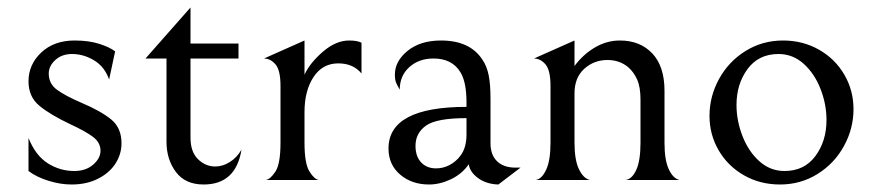

<svg xmlns="http://www.w3.org/2000/svg" viewBox="-20 -480 2336 512"><path d="M56 -24V-112Q75 -65 107.5 -44.5Q140 -24 178 -24Q209 -24 228.5 -41Q248 -58 248 -78Q248 -100 228 -115Q208 -130 167 -149Q114 -174 85 -198Q56 -222 56 -263Q56 -308 90 -340Q124 -372 179 -372Q217 -372 245 -363Q273 -354 287 -343L271 -268Q259 -302 231 -319Q203 -336 172 -336Q145 -336 127.5 -320Q110 -304 110 -284Q110 -257 131.5 -241Q153 -225 197 -206Q249 -184 276.5 -161.5Q304 -139 304 -98Q304 -69 288 -44Q272 -19 241.5 -3.5Q211 12 171 12Q141 12 109 2Q77 -8 56 -24Z M424 -102V-324H368L488 -460V-364H616V-324H488V-113Q488 -75 508 -55.5Q528 -36 554 -36Q574 -36 593 -48Q612 -60 624 -81Q609 12 523 12Q474 12 449 -21.5Q424 -55 424 -102Z M911 -372Q933 -372 944 -366V-284Q922 -311 882 -311Q840 -311 816 -274.5Q792 -238 792 -181V-100Q792 -44 805 -23Q818 -2 830 0H689Q701 -2 714.5 -22.5Q728 -43 728 -100V-251Q728 -293 714.5 -308.5Q701 -324 684 -324L792 -372V-281Q807 -313 841.5 -342.5Q876 -372 911 -372Z M1230 -42Q1212 -16 1182.5 -2Q1153 12 1124 12Q1078 12 1047 -14.5Q1016 -41 1016 -84Q1016 -195 1224 -195V-206Q1224 -261 1208 -287Q1186 -324 1136 -324Q1097 -324 1071.5 -301Q1046 -278 1046 -241Q1040 -251 1036.5 -259Q1033 -267 1033 -281Q1033 -317 1067 -344.5Q1101 -372 1156 -372Q1234 -372 1267 -320Q1278 -304 1283 -280Q1288 -256 1288 -217V-98Q1288 -67 1305.5 -50Q1323 -33 1355 -33H1368L1309 12Q1277 11 1255 -5Q1233 -21 1230 -42ZM1088 -91Q1088 -63 1103 -47Q1118 -31 1143 -31Q1162 -31 1179 -40Q1196 -49 1208 -65Q1224 -86 1224 -122V-165Q1144 -165 1116 -145Q1088 -125 1088 -91Z M1633 -372Q1687 -372 1719.5 -337.5Q1752 -303 1752 -238V-99Q1752 -53 1763.5 -28.5Q1775 -4 1792 0H1648Q1665 -2 1676.5 -26.5Q1688 -51 1688 -100V-214Q1688 -248 1679 -268Q1670 -288 1655 -301Q1632 -320 1600 -320Q1564 -320 1538 -296.5Q1512 -273 1512 -231V-100Q1512 -53 1524 -28.5Q1536 -4 1553 0H1409Q1425 -3 1436.5 -27.5Q1448 -52 1448 -100V-251Q1448 -293 1434.5 -308.5Q1421 -324 1404 -324L1512 -372V-304Q1535 -335 1566.5 -353.5Q1598 -372 1633 -372Z M2056 -336Q2003 -336 1973.5 -296Q1944 -256 1944 -200Q1944 -158 1960 -117Q1976 -76 2005 -50Q2034 -24 2072 -24Q2125 -24 2154.5 -64Q2184 -104 2184 -160Q2184 -202 2168 -243Q2152 -284 2123 -310Q2094 -336 2056 -336ZM2068 -372Q2121 -372 2164 -347.5Q2207 -323 2231.5 -281Q2256 -239 2256 -189Q2256 -137 2230.5 -90.5Q2205 -44 2160 -16Q2115 12 2060 12Q2007 12 1964 -12.5Q1921 -37 1896.5 -79Q1872 -121 1872 -171Q1872 -223 1897.5 -269.5Q1923 -316 1968 -344Q2013 -372 2068 -372Z"/></svg>

Font: BellefairVN
Style: Regular
Weight: 400
Designer: Nick Shinn, Liron Lavi Turkenic
Foundry: Shinntype
Version: Version 1.003